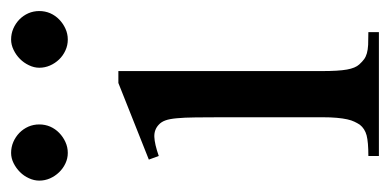

<svg xmlns="http://www.w3.org/2000/svg" viewBox="-201 -494 689 339"><g transform="rotate(-90 143.5 -324.5)"><path d="M37.6 0V-18.6Q62 -18.6 74 -21.7Q85.9 -24.9 92.8 -33.7Q95.7 -38.1 98.1 -43.2Q100.6 -48.3 102.3 -55.9Q104 -63.5 105 -74.5Q106 -85.4 106 -101.1V-273.4Q106 -303.2 105.7 -323.5Q105.5 -343.8 104.2 -356.9Q103 -370.1 100.3 -377.2Q97.7 -384.3 92.8 -388.7Q84 -397 71.3 -396.5Q58.6 -396 37.6 -388.7L31.2 -406.2L166.5 -460H187.5V-101.1Q187.5 -71.3 190.2 -56.4Q192.9 -41.5 199.2 -34.7Q204.1 -29.3 208.5 -26.1Q212.9 -22.9 219 -21.2Q225.1 -19.5 233.9 -19Q242.7 -18.6 256.3 -18.6V0ZM93.3 -599.6Q93.3 -589.4 89.4 -580.3Q85.4 -571.3 78.4 -564.5Q71.3 -557.6 62.3 -553.5Q53.2 -549.3 43 -549.3Q33.2 -549.3 24.4 -553.5Q15.6 -557.6 8.8 -564.7Q2 -571.8 -2 -580.8Q-5.9 -589.8 -5.9 -599.6Q-5.9 -608.9 -1.7 -617.9Q2.4 -627 9.3 -633.8Q16.1 -640.6 24.9 -645Q33.7 -649.4 43 -649.4Q53.2 -649.4 62.3 -645.5Q71.3 -641.6 78.4 -634.8Q85.4 -627.9 89.4 -618.9Q93.3 -609.9 93.3 -599.6ZM293.5 -599.6Q293.5 -589.4 289.6 -580.3Q285.6 -571.3 278.6 -564.5Q271.5 -557.6 262.5 -553.5Q253.4 -549.3 243.2 -549.3Q232.9 -549.3 223.9 -553.5Q214.8 -557.6 208 -564.7Q201.2 -571.8 197.3 -580.8Q193.4 -589.8 193.4 -599.6Q193.4 -608.9 197.8 -617.9Q202.1 -627 209 -633.8Q215.8 -640.6 224.9 -645Q233.9 -649.4 243.2 -649.4Q253.4 -649.4 262.5 -645.5Q271.5 -641.6 278.6 -634.8Q285.6 -627.9 289.6 -618.9Q293.5 -609.9 293.5 -599.6Z"/></g></svg>

Font: Doulos SIL Cyr
Style: Regular
Weight: 400
Designer: Walt Agee, Victor Gaultney, Peter Martin, Debbi Hosken, Becca Hirsbrunner
Foundry: SIL International
Version: Version 5.000